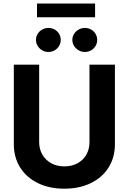

<svg xmlns="http://www.w3.org/2000/svg" viewBox="-20 -1081 744 1110"><path d="M644.4 -707V-247.5Q644.4 -171.4 608 -113.2Q571.6 -54.9 505.2 -22.5Q438.9 9.9 351.9 9.9Q264.9 9.9 198.8 -22.5Q132.7 -54.9 96.3 -113.2Q59.9 -171.4 59.9 -247.5V-707H206.4V-259.9Q206.4 -219.6 224.6 -187.6Q242.9 -155.6 276 -137.3Q309 -119.1 351.9 -119.1Q395.7 -119.1 428.7 -137.3Q461.8 -155.6 479.6 -187.6Q497.3 -219.6 497.3 -259.9V-707ZM187.9 -850Q187.9 -869 197.7 -885Q207.4 -901 224 -910.3Q240.6 -919.5 259.6 -919.5Q279.6 -919.5 295.8 -910.5Q312.1 -901.4 321.7 -885.4Q331.2 -869.4 331.2 -850Q331.2 -831.5 321.7 -815.5Q312.1 -799.5 295.8 -790Q279.6 -780.5 259.6 -780.5Q241 -780.5 224.2 -790Q207.4 -799.5 197.7 -815.7Q187.9 -831.9 187.9 -850ZM398.2 -850Q398.2 -869 408.2 -885Q418.3 -901 435 -910.3Q451.8 -919.5 470.9 -919.5Q490.4 -919.5 506.7 -910.3Q523 -901 532.5 -885Q542 -869 542 -850Q542 -831.5 532.5 -815.5Q523 -799.5 506.7 -790Q490.4 -780.5 470.9 -780.5Q451.8 -780.5 435 -790Q418.3 -799.5 408.2 -815.7Q398.2 -831.9 398.2 -850ZM529.7 -981.3H193.9V-1060.5H529.7Z"/></svg>

Font: Pretendard Std Variable
Style: Regular
Weight: 400
Designer: Base glyphs from Inter by Rasmus Andersson; Hangeul glyphs from Noto Sans CJK(Source Han Sans) by Jang Soo-young and Kan
Foundry: Kil Hyung-jin
Version: Version 1.309;Glyphs 3.2 (3225)